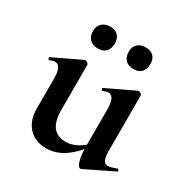

<svg xmlns="http://www.w3.org/2000/svg" viewBox="-140 -686 785 814"><g transform="rotate(30 253.0 -278.5)"><path d="M74 -113V-260Q74 -325 43 -325Q32 -325 18 -318H17Q13 -318 11 -323.5Q9 -329 12 -330L146 -394L151 -395Q156 -395 161.5 -390.5Q167 -386 167 -382V-161Q167 -53 250 -53Q278 -53 307.5 -69Q337 -85 354 -111L360 -99Q324 -47 282 -17.5Q240 12 192 12Q137 12 105.5 -22.5Q74 -57 74 -113ZM456 -54Q470 -54 497 -65H499Q502 -65 504.5 -60Q507 -55 504 -54L366 13Q364 14 361 14Q350 14 342.5 -12Q335 -38 335 -82V-260Q335 -325 304 -325Q293 -325 278 -318H277Q274 -318 272 -323.5Q270 -329 273 -330L407 -394Q409 -395 412 -395Q417 -395 422.5 -390.5Q428 -386 428 -382V-116Q428 -82 434.5 -68Q441 -54 456 -54ZM116 -519Q116 -543 131 -557Q146 -571 171 -571Q196 -571 209.5 -557Q223 -543 223 -519Q223 -493 209.5 -478.5Q196 -464 171 -464Q145 -464 130.5 -478.5Q116 -493 116 -519ZM291 -519Q291 -543 305.5 -556.5Q320 -570 345 -570Q370 -570 383.5 -556.5Q397 -543 397 -519Q397 -493 383.5 -478.5Q370 -464 345 -464Q319 -464 305 -478.5Q291 -493 291 -519Z"/></g></svg>

Font: Cormorant Infant
Style: Bold
Weight: 700
Designer: Christian Thalmann (Catharsis Fonts)
Foundry: Catharsis Fonts
Version: Version 4.000